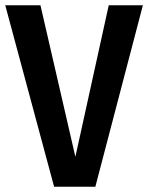

<svg xmlns="http://www.w3.org/2000/svg" viewBox="-23 -711 564 731"><path d="M521 -691 340 0H183L-3 -691H131L264 -114L391 -691Z"/></svg>

Font: Fira Sans Condensed Medium
Style: Regular
Weight: 500
Width: 3
Designer: Carrois Corporate & Edenspiekermann AG
Foundry: Carrois Corporate GbR & Edenspiekermann AG
Version: Version 4.203;PS 004.203;hotconv 1.0.88;makeotf.lib2.5.64775